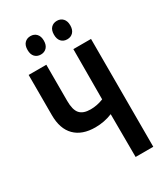

<svg xmlns="http://www.w3.org/2000/svg" viewBox="-217 -1001 965 1101"><g transform="rotate(-30 265.0 -451.0)"><path d="M346 0 345 -284Q292 -262 232 -262Q145 -262 97.5 -309.5Q50 -357 50 -448V-714H167V-474Q167 -415 189 -390Q211 -365 260 -365Q303 -365 345 -382L346 -714H463V0ZM116 -841Q116 -871 131 -886.5Q146 -902 170 -902Q194 -902 209 -886Q224 -870 224 -841Q224 -812 209 -796Q194 -780 170 -780Q146 -780 131 -795.5Q116 -811 116 -841ZM291 -841Q291 -871 306 -886.5Q321 -902 345 -902Q369 -902 384 -886Q399 -870 399 -841Q399 -812 384 -796Q369 -780 345 -780Q320 -780 305.5 -796Q291 -812 291 -841Z"/></g></svg>

Font: Noto Sans ExtraCondensed SemiBold
Style: Regular
Weight: 600
Width: 2
Designer: Monotype Design Team
Foundry: Monotype Imaging Inc.
Version: Version 2.013; ttfautohint (v1.8.4.7-5d5b)